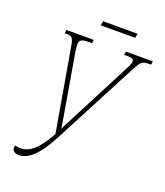

<svg xmlns="http://www.w3.org/2000/svg" viewBox="-151 -927 891 1038"><g transform="rotate(20 294.5 -408.0)"><path d="M82 10Q66 10 54 3Q42 -4 42 -19Q42 -24 44 -32Q59 -28 75 -28Q115 -28 148.5 -57Q182 -86 219 -149L228 -164L145 -644Q140 -673 132 -683.5Q124 -694 103 -694H88L92 -714H249L245 -694H225Q188 -694 180.5 -683Q173 -672 173 -660Q173 -650 174.5 -639Q176 -628 177 -620L244 -229Q245 -222 246 -215Q247 -208 248 -201Q251 -209 254 -215.5Q257 -222 261 -229L463 -620Q472 -637 479 -652Q486 -667 486 -675Q486 -686 478 -690Q470 -694 450 -694H430L434 -714H589L585 -694H570Q545 -694 533 -684.5Q521 -675 505 -645L246 -150Q201 -65 160.5 -27.5Q120 10 82 10ZM257 -801 262 -826H460L455 -801Z"/></g></svg>

Font: Noto Serif ExtraCondensed Thin
Style: Italic
Weight: 100
Width: 2
Italic angle: -12°
Designer: Monotype Design Team
Foundry: Monotype Imaging Inc.
Version: Version 2.013